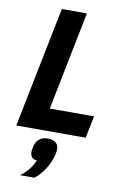

<svg xmlns="http://www.w3.org/2000/svg" viewBox="-104 -758 718 1093"><g transform="rotate(10 255.0 -211.5)"><path d="M423 0 449 -128H193L307 -698H162L22 0ZM211 42C172 42 145 64 137 104C134 119 133 126 133 131C133 155 142 174 172 176C154 216 131 246 92 275H175C218 243 259 180 271 120C274 105 274 101 274 93C274 60 253 42 211 42Z"/></g></svg>

Font: Braiins Sans
Style: Bold Italic
Weight: 700
Italic angle: -11.31°
Designer: Mike Abbink, Paul van der Laan, Pieter van Rosmalen, Jiri Chlebus, Lubos Buracinsky
Foundry: Bold Monday, Sudetype
Version: Version 1.000;hotconv 1.0.109;makeotfexe 2.5.65596